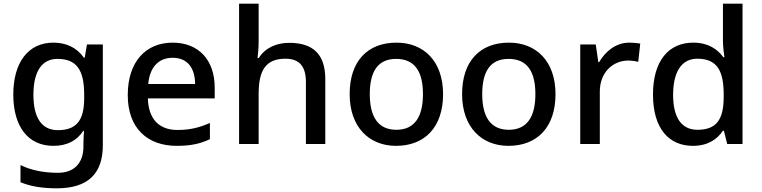

<svg xmlns="http://www.w3.org/2000/svg" viewBox="-20 -780 4125 1040"><path d="M269 -549C133 -549 52 -442 52 -268C52 -93 133 10 269 10C339 10 394 -15 431 -71H435C434 -57 432 -22 432 -5V13C432 104 381 156 294 156C217 156 147 142 91 114V207C146 230 210 240 288 240C456 240 537 161 537 7V-539H451L439 -468H434C395 -523 338 -549 269 -549ZM291 -461C391 -461 436 -406 436 -268V-248C436 -125 392 -75 293 -75C206 -75 161 -142 161 -267C161 -393 207 -461 291 -461Z M915 -549C770 -549 672 -446 672 -265C672 -84 780 10 937 10C1013 10 1063 -1 1117 -26V-114C1060 -89 1010 -76 941 -76C841 -76 784 -136 781 -247H1143V-305C1143 -455 1056 -549 915 -549ZM915 -467C998 -467 1036 -409 1037 -325H783C791 -416 839 -467 915 -467Z M1381 -557V-760H1275V0H1381V-271C1381 -393 1415 -462 1526 -462C1602 -462 1637 -420 1637 -336V0H1742V-351C1742 -489 1673 -548 1546 -548C1478 -548 1416 -521 1382 -466H1375C1378 -487 1381 -523 1381 -557Z M2380 -270C2380 -449 2275 -549 2128 -549C1971 -549 1874 -449 1874 -270C1874 -91 1980 10 2125 10C2281 10 2380 -91 2380 -270ZM1983 -270C1983 -392 2026 -461 2126 -461C2227 -461 2271 -392 2271 -270C2271 -149 2227 -77 2127 -77C2027 -77 1983 -149 1983 -270Z M2989 -270C2989 -449 2884 -549 2737 -549C2580 -549 2483 -449 2483 -270C2483 -91 2589 10 2734 10C2890 10 2989 -91 2989 -270ZM2592 -270C2592 -392 2635 -461 2735 -461C2836 -461 2880 -392 2880 -270C2880 -149 2836 -77 2736 -77C2636 -77 2592 -149 2592 -270Z M3389 -549C3315 -549 3259 -501 3225 -443H3221L3207 -539H3123V0H3229V-284C3229 -390 3302 -452 3383 -452C3400 -452 3422 -449 3437 -445L3448 -544C3432 -547 3408 -549 3389 -549Z M3733 10C3815 10 3865 -26 3896 -72H3901L3919 0H4002V-760H3896V-558C3896 -531 3901 -488 3904 -470H3898C3866 -514 3816 -549 3735 -549C3604 -549 3517 -453 3517 -268C3517 -84 3603 10 3733 10ZM3758 -77C3670 -77 3626 -145 3626 -266C3626 -388 3670 -462 3757 -462C3867 -462 3900 -393 3900 -267V-251C3899 -134 3862 -77 3758 -77Z"/></svg>

Font: Noto Sans Bassa Vah Medium
Style: Regular
Weight: 500
Designer: Monotype Design Team
Foundry: Monotype Imaging Inc.
Version: Version 2.002